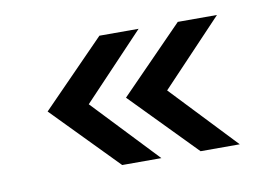

<svg xmlns="http://www.w3.org/2000/svg" viewBox="-43 -491 544 386"><g transform="rotate(-10 229.5 -298.0)"><path d="M50 -298 179 -430H259L134 -298L259 -166H179ZM210 -298 339 -430H419L294 -298L419 -166H339Z"/></g></svg>

Font: Thasadith
Style: Bold
Weight: 700
Designer: Cadson Demak Co.,Ltd.
Foundry: Cadson Demak Co.,Ltd.
Version: Version 1.000; ttfautohint (v1.6)